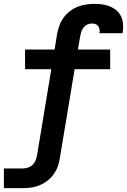

<svg xmlns="http://www.w3.org/2000/svg" viewBox="-29 -763 654 988"><path d="M-9 205V104H89Q102 104 116 99Q130 94 140 84Q150 74 155 60.5Q160 47 162 34L235 -407H100V-508H252L265 -589Q269 -611 277 -632.5Q285 -654 298.5 -672.5Q312 -691 331 -705.5Q350 -720 371.5 -728.5Q393 -737 415 -740Q437 -743 459 -743Q479 -743 499.5 -740Q520 -737 538 -729.5Q556 -722 570.5 -709.5Q585 -697 593.5 -679.5Q602 -662 604 -641.5Q606 -621 603 -601Q603 -599 602.5 -596.5Q602 -594 601 -592H482Q483 -593 483 -593.5Q483 -594 483 -595Q485 -604 483 -613.5Q481 -623 475.5 -630Q470 -637 461 -639.5Q452 -642 442 -642Q430 -642 418.5 -636Q407 -630 399.5 -619.5Q392 -609 388.5 -597Q385 -585 383 -573L372 -508H538V-407H355L279 50Q276 72 268.5 93Q261 114 247.5 133Q234 152 215.5 166.5Q197 181 175.5 190Q154 199 132.5 202Q111 205 89 205Z"/></svg>

Font: Iosevka Curly Extended Oblique
Style: Bold
Weight: 700
Width: 7
Italic angle: -9°
Monospace: yes
Designer: Belleve Invis
Foundry: Belleve Invis
Version: Version 11.1.0; ttfautohint (v1.8.3)